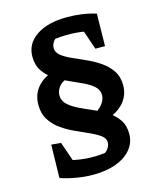

<svg xmlns="http://www.w3.org/2000/svg" viewBox="-128 -767 883 1061"><g transform="rotate(-15 314.0 -236.5)"><path d="M273 203Q228 203 180 195Q132 187 87 172L140 84Q255 118 367 103Q380 93 388 79Q396 65 396 50Q396 27 373 10Q350 -7 314 -23Q278 -39 237.5 -57.5Q197 -76 161 -101Q125 -126 102 -162Q79 -198 79 -249Q79 -307 114 -348.5Q149 -390 212 -408L266 -347Q238 -338 221.5 -316Q205 -294 205 -268Q205 -238 228 -216.5Q251 -195 287 -177.5Q323 -160 364 -142.5Q405 -125 441 -102Q477 -79 500 -46Q523 -13 523 35Q523 85 492 123Q461 161 405 182Q349 203 273 203ZM211 174 87 168 91 -18 146 -13ZM343 -58 329 -107Q374 -118 403.5 -148Q433 -178 433 -211Q433 -240 410.5 -260.5Q388 -281 351.5 -298Q315 -315 274.5 -333Q234 -351 198 -374.5Q162 -398 139 -431.5Q116 -465 116 -514Q116 -588 181 -632Q246 -676 358 -676Q400 -676 442 -670Q484 -664 522 -652L491 -560Q436 -576 379 -580Q322 -584 264 -577Q254 -568 248 -556Q242 -544 242 -530Q242 -505 265 -486.5Q288 -468 324 -452Q360 -436 401 -417.5Q442 -399 478 -374.5Q514 -350 537 -315.5Q560 -281 560 -232Q560 -184 533.5 -146.5Q507 -109 458 -86Q409 -63 343 -58ZM464 -467 399 -655 522 -652 519 -467Z"/></g></svg>

Font: Piazzolla Thin ExtraBold
Style: Regular
Weight: 800
Version: Version 2.005